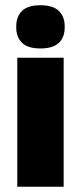

<svg xmlns="http://www.w3.org/2000/svg" viewBox="-20 -713 308 733"><path d="M223 0H46V-492.5H223ZM134.5 -528Q86 -528 64 -549.8Q42 -571.5 42 -608.5V-612.5Q42 -649.5 64 -671.2Q86 -693 134.5 -693Q182.5 -693 204.8 -671.2Q227 -649.5 227 -612.5V-608.5Q227 -571 204.8 -549.5Q182.5 -528 134.5 -528Z"/></svg>

Font: Anek Kannada Medium ExtraBold
Style: Regular
Weight: 800
Version: Version 1.003